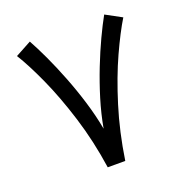

<svg xmlns="http://www.w3.org/2000/svg" viewBox="-119 -759 828 865"><g transform="rotate(-20 294.5 -326.0)"><path d="M252.4 0Q232.9 -132.8 196 -250.7Q159.2 -368.7 117.2 -461.2Q75.2 -553.7 39.6 -610.8L116.2 -652.3Q138.2 -612.8 163.8 -557.9Q189.5 -502.9 214.8 -438.2Q240.2 -373.5 261.2 -304.9Q282.2 -236.3 294.4 -169.9Q306.2 -236.3 327.1 -304.9Q348.1 -373.5 373.5 -438.2Q398.9 -502.9 424.8 -557.9Q450.7 -612.8 472.7 -652.3L549.3 -610.8Q514.2 -553.7 471.9 -461.2Q429.7 -368.7 393.1 -250.7Q356.4 -132.8 336.4 0Z"/></g></svg>

Font: Vazirmatn UI FD
Style: Regular
Weight: 400
Designer: Saber Rastikerdar
Foundry: Saber Rastikerdar
Version: Version 33.003